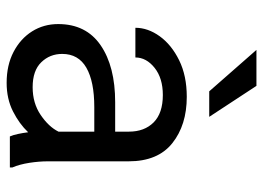

<svg xmlns="http://www.w3.org/2000/svg" viewBox="-128 -662 800 584"><g transform="rotate(90 272.0 -370.0)"><path d="M395 0Q390.6 -9.8 387.5 -24.7Q384.3 -39.6 382.3 -55.7Q356.9 -28.8 318.8 -9.5Q280.8 9.8 231.9 9.8Q178.2 9.8 137.9 -11.2Q97.7 -32.2 75.4 -67.6Q53.2 -103 53.2 -147Q53.2 -231.9 117.7 -276.1Q182.1 -320.3 291 -320.3H380.4V-362.3Q380.4 -409.2 352.3 -437.3Q324.2 -465.3 269 -465.3Q217.8 -465.3 186.3 -440.2Q154.8 -415 154.8 -381.8H64.5Q64.5 -419.9 90.3 -455.8Q116.2 -491.7 163.3 -514.9Q210.4 -538.1 274.4 -538.1Q360.4 -538.1 415.5 -494.1Q470.7 -450.2 470.7 -361.3V-115.2Q470.7 -88.9 475.3 -59.1Q480 -29.3 489.3 -7.8V0ZM245.1 -69.3Q293.9 -69.3 329.8 -93.8Q365.7 -118.2 380.4 -147.9V-256.8H305.7Q228 -256.8 186 -232.7Q144 -208.5 144 -159.2Q144 -121.6 169.4 -95.5Q194.8 -69.3 245.1 -69.3ZM241.2 -750 335.4 -606.4H257.8L131.8 -750Z"/></g></svg>

Font: Vazirmatn UI
Style: Regular
Weight: 400
Designer: Saber Rastikerdar
Foundry: Saber Rastikerdar
Version: Version 33.003